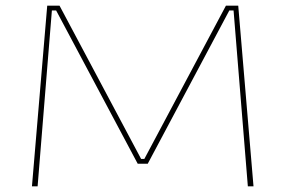

<svg xmlns="http://www.w3.org/2000/svg" viewBox="-20 -659 1010 679"><path d="M93 0 147 -639H190.5L479 -97H490.5L779 -639H822.5L876.5 0H856.5L830.5 -320L806 -622H791L502.5 -80H467L178.5 -622H163.5L139 -320.5L113 0Z"/></svg>

Font: Anek Latin Expanded Thin
Style: Regular
Weight: 250
Width: 7
Designer: Yesha Goshar
Foundry: Ek Type
Version: Version 1.003